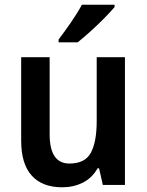

<svg xmlns="http://www.w3.org/2000/svg" viewBox="-20 -786 624 816"><path d="M511 -543V0H417L401 -71H395Q371 -29 331.5 -9.5Q292 10 244 10Q160 10 115 -39.5Q70 -89 70 -188V-543H191V-215Q191 -91 275 -91Q342 -91 366.5 -137.5Q391 -184 391 -272V-543ZM467 -756Q451 -737 423.5 -709Q396 -681 365 -653Q334 -625 310 -606H229V-618Q254 -651 282 -691.5Q310 -732 328 -766H467Z"/></svg>

Font: Noto Sans Devanagari SemiCondensed SemiBold
Style: Regular
Weight: 600
Width: 4
Designer: Jelle Bosma - Monotype Design Team
Foundry: Monotype Imaging Inc.
Version: Version 2.004; ttfautohint (v1.8.4.7-5d5b)